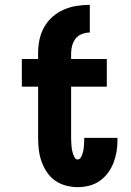

<svg xmlns="http://www.w3.org/2000/svg" viewBox="-20 -763 540 791"><path d="M137 -544Q137 -572 142.5 -599Q148 -626 161.5 -650.5Q175 -675 196 -693.5Q217 -712 242 -723Q267 -734 294.5 -738.5Q322 -743 350 -743V-629Q334 -629 318 -623Q302 -617 292 -604.5Q282 -592 277.5 -576Q273 -560 273 -544ZM300 8Q276 8 251.5 1.5Q227 -5 207 -19Q187 -33 173 -54Q159 -75 151 -98Q143 -121 140 -145.5Q137 -170 137 -195V-406H70V-520H137V-544H273V-520H420V-406H273V-195Q273 -187 273.5 -178.5Q274 -170 274.5 -162Q275 -154 276.5 -146Q278 -138 280.5 -130Q283 -122 287.5 -114Q292 -106 300 -106Q308 -106 312.5 -113.5Q317 -121 319.5 -128.5Q322 -136 323.5 -143.5Q325 -151 325.5 -159Q326 -167 326.5 -175Q327 -183 327 -191V-195H464V-185Q464 -161 460 -137.5Q456 -114 447.5 -92Q439 -70 424.5 -50.5Q410 -31 390.5 -17.5Q371 -4 347.5 2Q324 8 300 8Z"/></svg>

Font: Iosevka Heavy
Style: Regular
Weight: 900
Monospace: yes
Designer: Belleve Invis
Foundry: Belleve Invis
Version: Version 32.5.0; ttfautohint (v1.8.4)